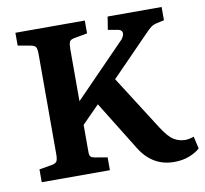

<svg xmlns="http://www.w3.org/2000/svg" viewBox="-79 -786 947 886"><g transform="rotate(-10 394.5 -343.0)"><path d="M668 14.2Q565.4 14.2 507.8 -80.1L366.2 -309.1L285.2 -227.1V-117.2Q285.2 -114.7 285.2 -108.6Q285.2 -102.5 285.2 -100.8Q285.2 -99.1 285.4 -94.5Q285.6 -89.8 286.1 -88.4Q286.6 -86.9 287.4 -83.7Q288.1 -80.6 289.6 -79.6Q291 -78.6 292.7 -76.4Q294.4 -74.2 297.1 -73.5Q299.8 -72.8 303.2 -71.8Q306.6 -70.8 311 -69.8L368.2 -60.1V0H48.8V-60.1L106 -69.8Q126.5 -73.2 131.8 -82.5Q137.2 -91.8 137.2 -116.2V-583Q137.2 -608.4 132.1 -617.4Q127 -626.5 106 -629.9L48.8 -640.1V-700.2H374V-640.1L313 -628.9Q293.9 -625.5 289.6 -615.5Q285.2 -605.5 285.2 -579.1V-337.9L525.9 -585Q540.5 -604.5 536.6 -616.9Q532.7 -629.4 515.1 -631.8L471.2 -639.2L481 -700.2H733.9V-638.2L701.2 -630.9Q683.6 -627.4 672.6 -619.4Q661.6 -611.3 637.2 -585.9L464.8 -409.2L627 -154.8Q657.7 -106.9 682.4 -92Q707 -77.1 735.8 -77.1Q752 -77.1 775.9 -85L789.1 -27.8Q770 -10.3 738.8 2Q707.5 14.2 668 14.2Z"/></g></svg>

Font: Literata Book
Style: Bold
Weight: 700
Designer: Latin by Veronika Burian and Jose Scaglione. Greek by Irene Vlachou. Cyrillic by Vera Evstafieva
Foundry: TypeTogether
Version: Version 2.003;PS 002.003;hotconv 1.0.88;makeotf.lib2.5.64775